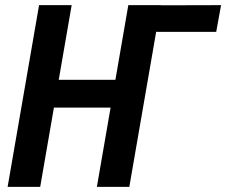

<svg xmlns="http://www.w3.org/2000/svg" viewBox="-20 -731 885 751"><path d="M844.7 -710.9 825.7 -606.4H592.3L511.2 -710ZM463.4 -418.9 444.3 -310.1H156.7L175.8 -418.9ZM260.3 -710.9 137.2 0H9.8L132.8 -710.9ZM608.9 -710.9 485.8 0H358.9L481.9 -710.9Z"/></svg>

Font: Roboto Condensed SemiBold
Style: Italic
Weight: 600
Italic angle: -12°
Designer: Christian Robertson
Foundry: Google
Version: Version 3.008; 2023